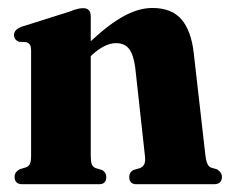

<svg xmlns="http://www.w3.org/2000/svg" viewBox="-20 -474 591 494"><path d="M213.5 -431.5V-368Q262 -413 299.8 -433.2Q337.5 -453.5 372 -453.5Q421.5 -453.5 446.8 -424.2Q472 -395 478.5 -337.5L508.5 -74Q511.5 -47.5 522.5 -43L538 -38.5Q551 -30.5 551 -19Q551 0 530.5 0H331Q312.5 0 312.5 -19Q312.5 -30.5 323 -36.5L340 -41.5Q347.5 -44.5 351 -51.2Q354.5 -58 353 -72L328 -299.5Q324 -331.5 312.8 -347.2Q301.5 -363 278.5 -363Q250 -363 216.5 -332.5L213.5 -329.5V-73.5Q213.5 -58 216.2 -51.2Q219 -44.5 226 -41.5L243 -36.5Q253.5 -30 253.5 -19Q253.5 0 235 0H38Q17.5 0 17.5 -19Q17.5 -31 30.5 -38.5L47 -43.5Q54 -46 57 -52.5Q60 -59 60 -73V-343Q60 -354 57.2 -358.5Q54.5 -363 48 -365.5L28.5 -366.5Q16 -372 16 -384Q16 -397.5 35 -405L158.5 -444Q172.5 -449.5 180 -451.2Q187.5 -453 194 -453Q213.5 -453 213.5 -431.5Z"/></svg>

Font: Fraunces 144pt Soft
Style: Bold
Weight: 700
Version: Version 1.000;[0bf87f6ff]